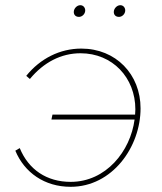

<svg xmlns="http://www.w3.org/2000/svg" viewBox="-20 -714 624 739"><path d="M252 5C412 5 521 -148 521 -297C521 -428 426 -527 293 -527C211 -527 135 -489 81 -422L95 -410C148 -474 215 -509 290 -509C413 -509 501 -415 501 -293L500 -273H182L178 -254H498C482 -132 388 -14 252 -14C160 -14 90 -61 56 -144L39 -134C74 -50 151 5 252 5ZM284 -649C296 -649 308 -660 308 -674C308 -684 301 -694 289 -694C276 -694 264 -681 264 -668C264 -657 271 -649 284 -649ZM438 -649C450 -649 462 -660 462 -674C462 -684 455 -694 443 -694C430 -694 418 -681 418 -668C418 -657 425 -649 438 -649Z"/></svg>

Font: Fixel Display Thin
Style: Italic
Weight: 100
Italic angle: -10°
Designer: AlfaBravo + MacPaw
Foundry: Kyrylo Tkachov, Marchela Mozhyna, Serhii Makarenko, Maria Weinstein, Zakhar Kryvoshyya
Version: Version 1.210;Glyphs 3.2 (3217)